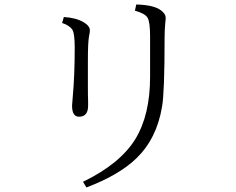

<svg xmlns="http://www.w3.org/2000/svg" viewBox="-20 -804 1040 847"><path d="M261.7 -729Q315.9 -725.6 349.6 -705.6Q376.5 -689 376.5 -669.9Q376.5 -660.6 372.6 -643.1Q367.7 -616.2 367.7 -535.6V-420.9Q367.7 -374 368.7 -358.9V-337.9Q368.7 -289.1 328.6 -289.1Q297.9 -289.1 297.9 -337.9Q297.9 -344.7 300.8 -375Q309.6 -471.2 309.6 -592.8Q309.6 -654.8 299.8 -671.9Q286.6 -692.4 253.9 -702.6ZM346.2 -2Q509.3 -81.1 576.7 -189.9Q642.1 -296.4 642.1 -464.8V-643.1Q642.1 -706.5 631.3 -725.1Q620.6 -744.6 575.2 -756.8L581.1 -784.2Q659.7 -782.2 690.9 -757.8Q710.9 -742.2 710.9 -726.1Q710.9 -715.8 709 -702.1Q706.1 -672.9 706.1 -636.2Q706.1 -394.5 694.8 -333Q671.4 -191.9 581.1 -105Q504.4 -31.2 361.3 22.9Z"/></svg>

Font: I.Ming
Style: Regular
Weight: 400
Designer: Ichiten Fonts Project
Version: Version 5.10 Mar 24, 2018